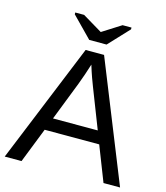

<svg xmlns="http://www.w3.org/2000/svg" viewBox="-126 -970 919 1066"><g transform="rotate(15 333.5 -437.0)"><path d="M177.7 -201.2 98.6 0H2L282.7 -688H388.7L665 0H569.8L491.2 -201.2ZM334.5 -617.7Q326.2 -590.3 314.7 -556.9Q303.2 -523.4 293.5 -498L206.1 -273.9H463.4L375 -501Q368.2 -518.1 356.9 -549.3Q345.7 -580.6 334.5 -617.7ZM496.6 -863.8 387.2 -747.1H287.6L173.3 -863.8V-874H224.1L337.4 -806.2H338.4L445.3 -874H496.6Z"/></g></svg>

Font: Arimo Nerd Font
Style: Regular
Weight: 400
Designer: Steve Matteson
Foundry: Monotype Imaging Inc.
Version: Version 1.33;Nerd Fonts 3.2.1